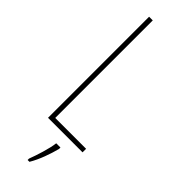

<svg xmlns="http://www.w3.org/2000/svg" viewBox="-309 -726 959 959"><g transform="rotate(45 170.5 -246.5)"><path d="M78 0H322V-25H104V-714H78ZM227 71V61H197C193 101 169 175 155 211V221H168C195 176 215 117 227 71Z"/></g></svg>

Font: Noto Sans Tamil ExtraCondensed Thin
Style: Regular
Weight: 100
Width: 2
Designer: Jelle Bosma - Monotype Design Team
Foundry: Monotype Imaging Inc.
Version: Version 2.004